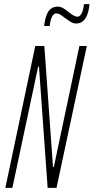

<svg xmlns="http://www.w3.org/2000/svg" viewBox="-20 -911 454 931"><path d="M6 0 151 -688H195L237 -101H241L365 -688H401L254 0H211L169 -588H165L40 0ZM194 -785Q198 -818 206 -838.5Q214 -859 227.5 -869Q241 -879 259 -879Q273 -879 286 -871.5Q299 -864 312 -853Q323 -844 334.5 -837Q346 -830 356 -830Q367 -830 375.5 -845.5Q384 -861 387 -891H414Q411 -859 402.5 -838Q394 -817 380.5 -807Q367 -797 349 -797Q335 -797 322.5 -805Q310 -813 296 -823Q285 -832 274 -839Q263 -846 252 -846Q241 -846 232.5 -830.5Q224 -815 221 -785Z"/></svg>

Font: Saira UltraCondensed Thin
Style: Italic
Weight: 250
Width: 1
Italic angle: -12°
Designer: Hector Gatti with collaboration of the Omnibus-Type team
Foundry: Omnibus-Type
Version: Version 1.101